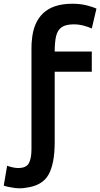

<svg xmlns="http://www.w3.org/2000/svg" viewBox="-101 -808 535 1025"><path d="M191 -425H389V-533H191Q191 -583 198.5 -615Q206 -647 228 -662.5Q250 -678 293 -678Q319 -678 344 -671.5Q369 -665 389 -656L414 -762Q398 -770 363.5 -779Q329 -788 285 -788Q183 -788 129.5 -737.5Q76 -687 69 -591Q68 -587 67.5 -573.5Q67 -560 67 -546.5Q67 -533 67 -528V-11Q67 38 53 63.5Q39 89 -4 89Q-28 89 -63 77L-81 183Q-67 188 -49.5 191Q-32 194 -19 196Q14 199 39 194Q125 183 158 124.5Q191 66 191 -49Z"/></svg>

Font: Repo DemiBold
Style: Regular
Weight: 600
Designer: Stefan Peev
Foundry: Context Ltd
Version: Version 1.502